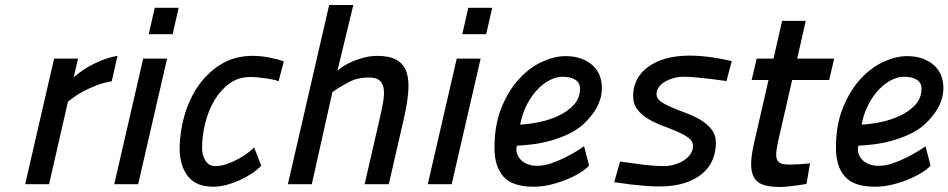

<svg xmlns="http://www.w3.org/2000/svg" viewBox="-20 -732 3769 763"><path d="M195 -499H290L273 -425Q278 -429 293 -441Q308 -453 331 -466.5Q354 -480 383.5 -492Q413 -504 447 -510L424 -409Q389 -403 359 -391Q329 -379 306.5 -366.5Q284 -354 269.5 -343Q255 -332 250 -328L175 0H80Z M549 -499H644L529 0H434ZM595 -701H690L666 -596H571Z M1018 -74Q1004 -58 981.5 -43Q959 -28 932.5 -16Q906 -4 879 3Q852 10 829 10Q758 10 726 -32.5Q694 -75 694 -141Q694 -207 713 -273Q732 -339 768.5 -391.5Q805 -444 859 -477Q913 -510 984 -510Q1016 -510 1049.5 -503.5Q1083 -497 1108 -488L1087 -409Q1081 -412 1068 -415Q1055 -418 1038.5 -420.5Q1022 -423 1005 -424.5Q988 -426 975 -426Q928 -426 892.5 -400.5Q857 -375 832.5 -334Q808 -293 795.5 -242.5Q783 -192 783 -143Q783 -115 796.5 -93.5Q810 -72 837 -72Q858 -72 881 -80Q904 -88 925.5 -99.5Q947 -111 964 -124Q981 -137 990 -146Z M1124 0 1288 -712H1384L1321 -451Q1331 -460 1347.5 -470.5Q1364 -481 1385 -489.5Q1406 -498 1430 -504Q1454 -510 1479 -510Q1528 -510 1556 -494Q1584 -478 1595 -447Q1606 -416 1602.5 -369Q1599 -322 1585 -261L1525 0H1429L1489 -261Q1498 -299 1503 -329.5Q1508 -360 1504.5 -381Q1501 -402 1487.5 -413Q1474 -424 1445 -424Q1400 -424 1364.5 -405Q1329 -386 1301 -366L1219 0Z M1795 -499H1890L1775 0H1680ZM1841 -701H1936L1912 -596H1817Z M2115 -73Q2142 -73 2172 -83.5Q2202 -94 2228.5 -107.5Q2255 -121 2275 -133.5Q2295 -146 2301 -151L2321 -74Q2312 -63 2290 -48.5Q2268 -34 2237.5 -21Q2207 -8 2171.5 1Q2136 10 2100 10Q2016 10 1980.5 -30.5Q1945 -71 1945 -144Q1945 -236 1973 -304.5Q2001 -373 2043 -418.5Q2085 -464 2134.5 -486.5Q2184 -509 2227 -509Q2263 -509 2290 -499Q2317 -489 2335.5 -472Q2354 -455 2363 -432Q2372 -409 2372 -382Q2372 -350 2358 -318Q2344 -286 2314 -254Q2285 -222 2246.5 -203Q2208 -184 2168 -173Q2128 -162 2092.5 -158Q2057 -154 2034 -153Q2030 -137 2034.5 -122.5Q2039 -108 2049.5 -97Q2060 -86 2077 -79.5Q2094 -73 2115 -73ZM2215 -427Q2192 -427 2166.5 -414.5Q2141 -402 2117.5 -378Q2094 -354 2075 -318.5Q2056 -283 2047 -237Q2080 -238 2121.5 -246.5Q2163 -255 2199.5 -272Q2236 -289 2260.5 -315.5Q2285 -342 2285 -380Q2285 -403 2266.5 -415Q2248 -427 2215 -427Z M2867 -410Q2836 -414 2806 -418Q2780 -421 2750.5 -424Q2721 -427 2698 -427Q2676 -427 2656.5 -421.5Q2637 -416 2622 -407Q2607 -398 2598 -385.5Q2589 -373 2589 -358Q2589 -340 2606.5 -328Q2624 -316 2650 -305Q2676 -294 2707 -282.5Q2738 -271 2764 -255.5Q2790 -240 2807.5 -218Q2825 -196 2825 -164Q2825 -129 2812 -97.5Q2799 -66 2771.5 -42.5Q2744 -19 2701.5 -5Q2659 9 2599 9Q2574 9 2543.5 6.5Q2513 4 2486 1Q2454 -3 2421 -8L2444 -90Q2477 -85 2510 -81Q2537 -77 2567 -74.5Q2597 -72 2618 -72Q2640 -72 2660.5 -78Q2681 -84 2697.5 -94.5Q2714 -105 2724 -120Q2734 -135 2734 -152Q2734 -171 2716.5 -184Q2699 -197 2672.5 -208.5Q2646 -220 2615 -231.5Q2584 -243 2557.5 -258.5Q2531 -274 2513.5 -296Q2496 -318 2496 -351Q2496 -384 2510 -413Q2524 -442 2552.5 -464Q2581 -486 2623 -498.5Q2665 -511 2722 -511Q2743 -511 2767 -509Q2791 -507 2814 -503.5Q2837 -500 2856.5 -496Q2876 -492 2888 -489Z M3128 -414 3078 -196Q3070 -162 3066.5 -139.5Q3063 -117 3066 -103.5Q3069 -90 3080.5 -84Q3092 -78 3113 -78Q3124 -78 3138 -78.5Q3152 -79 3166 -80Q3182 -81 3199 -83L3185 -1Q3165 2 3146 5Q3129 7 3111 9Q3093 11 3080 11Q3039 11 3013.5 2.5Q2988 -6 2976 -27.5Q2964 -49 2965 -84.5Q2966 -120 2979 -174L3034 -414H2967L2987 -499H3054L3088 -649H3182L3148 -499H3295L3275 -414Z M3472 -73Q3499 -73 3529 -83.5Q3559 -94 3585.5 -107.5Q3612 -121 3632 -133.5Q3652 -146 3658 -151L3678 -74Q3669 -63 3647 -48.5Q3625 -34 3594.5 -21Q3564 -8 3528.5 1Q3493 10 3457 10Q3373 10 3337.5 -30.5Q3302 -71 3302 -144Q3302 -236 3330 -304.5Q3358 -373 3400 -418.5Q3442 -464 3491.5 -486.5Q3541 -509 3584 -509Q3620 -509 3647 -499Q3674 -489 3692.5 -472Q3711 -455 3720 -432Q3729 -409 3729 -382Q3729 -350 3715 -318Q3701 -286 3671 -254Q3642 -222 3603.5 -203Q3565 -184 3525 -173Q3485 -162 3449.5 -158Q3414 -154 3391 -153Q3387 -137 3391.5 -122.5Q3396 -108 3406.5 -97Q3417 -86 3434 -79.5Q3451 -73 3472 -73ZM3572 -427Q3549 -427 3523.5 -414.5Q3498 -402 3474.5 -378Q3451 -354 3432 -318.5Q3413 -283 3404 -237Q3437 -238 3478.5 -246.5Q3520 -255 3556.5 -272Q3593 -289 3617.5 -315.5Q3642 -342 3642 -380Q3642 -403 3623.5 -415Q3605 -427 3572 -427Z"/></svg>

Font: Panefresco 600wt
Style: Italic
Weight: 600
Foundry: Campivisivi & Chank Co
Version: Version 1.000